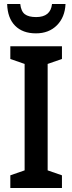

<svg xmlns="http://www.w3.org/2000/svg" viewBox="-20 -947 365 967"><path d="M32 0V-64L104 -89V-625L32 -650V-714H292V-650L220 -625V-89L292 -64V0ZM161 -779Q94 -779 56 -817.5Q18 -856 16 -927H82Q86 -890 105 -875.5Q124 -861 162 -861Q235 -861 242 -927H310Q307 -860 266.5 -819.5Q226 -779 161 -779Z"/></svg>

Font: Noto Sans Display Medium Narrow
Style: Regular
Weight: 500
Width: 4
Designer: Monotype Design team
Foundry: Monotype Imaging Inc.
Version: Version 1.000